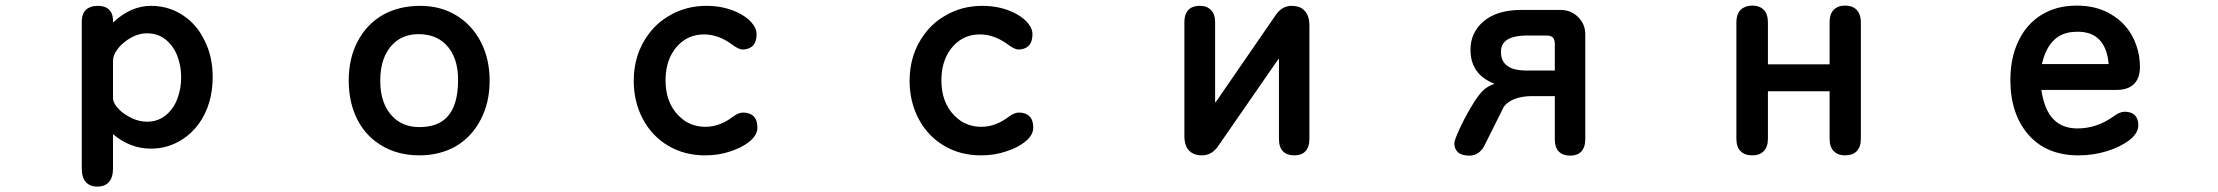

<svg xmlns="http://www.w3.org/2000/svg" viewBox="-20 -531 8040 696"><path d="M389.6 -449.2Q454.1 -509.8 527.3 -509.8Q601.6 -509.8 659.2 -463.9Q697.3 -433.6 720.7 -385.7Q751 -327.1 751 -252Q751 -153.3 701.2 -83Q675.8 -47.9 640.6 -25.4Q588.9 7.8 527.3 7.8Q451.2 7.8 389.6 -44.9V80.1Q389.6 114.3 373 130.9Q358.4 145.5 333 145.5Q307.6 145.5 293 130.9Q276.4 114.3 276.4 80.1V-452.1Q276.4 -495.1 309.6 -505.9Q320.3 -509.8 334 -509.8Q371.1 -509.8 383.8 -484.4Q389.6 -472.7 389.6 -456.1ZM513.7 -89.8Q558.6 -89.8 590.8 -122.1Q611.3 -142.6 622.1 -170.9Q636.7 -208 636.7 -251Q636.7 -293 622.1 -330.1Q607.4 -366.2 579.6 -388.2Q551.8 -410.2 512.7 -410.2Q477.5 -410.2 442.4 -386.7Q421.9 -373 407.2 -354.5Q389.6 -331.1 389.6 -310.5V-175.8Q389.6 -156.2 413.1 -132.8Q429.7 -116.2 457 -103Q484.4 -89.8 513.7 -89.8Z M1722.7 -97.7Q1690.4 -35.2 1632.8 -1Q1574.2 32.2 1500 32.2Q1407.2 32.2 1340.8 -18.6Q1299.8 -49.8 1275.4 -97.7Q1244.1 -159.2 1244.1 -239.3Q1244.1 -319.3 1276.4 -380.9Q1308.6 -442.4 1367.2 -476.6Q1425.8 -509.8 1503.9 -509.8Q1577.1 -509.8 1634.3 -475.1Q1691.4 -440.4 1723.1 -378.9Q1754.9 -317.4 1754.9 -238.3Q1754.9 -159.2 1722.7 -97.7ZM1404.3 -371.1Q1358.4 -325.2 1358.4 -238.3Q1358.4 -153.3 1404.3 -107.4Q1441.4 -70.3 1500 -70.3Q1564.5 -70.3 1598.6 -104.5Q1640.6 -146.5 1640.6 -241.2Q1640.6 -325.2 1595.7 -370.1Q1558.6 -407.2 1497.1 -407.2Q1440.4 -407.2 1404.3 -371.1Z M2722.7 -407.2Q2722.7 -378.9 2709 -365.2Q2695.3 -351.6 2671.9 -351.6Q2657.2 -351.6 2631.8 -371.1Q2583 -406.2 2532.2 -406.2Q2476.6 -406.2 2439.5 -368.2Q2422.9 -351.6 2411.1 -328.1Q2392.6 -290 2392.6 -239.3Q2392.6 -159.2 2440.4 -111.3Q2451.2 -100.6 2463.9 -91.8Q2497.1 -71.3 2537.1 -71.3Q2588.9 -71.3 2637.7 -108.4Q2657.2 -123 2673.8 -123Q2698.2 -123 2711.9 -109.4Q2725.6 -95.7 2725.6 -68.4Q2725.6 -42 2698.2 -19Q2670.9 3.9 2627.9 17.6Q2585.9 32.2 2536.1 32.2Q2460.9 32.2 2401.9 -2.9Q2342.8 -38.1 2310.1 -100.1Q2277.3 -162.1 2277.3 -238.3Q2277.3 -335 2331.1 -407.2Q2361.3 -448.2 2405.3 -473.6Q2465.8 -509.8 2541 -509.8Q2611.3 -509.8 2666 -479.5Q2697.3 -461.9 2711.9 -439.5Q2722.7 -423.8 2722.7 -407.2Z M3722.7 -407.2Q3722.7 -378.9 3709 -365.2Q3695.3 -351.6 3671.9 -351.6Q3657.2 -351.6 3631.8 -371.1Q3583 -406.2 3532.2 -406.2Q3476.6 -406.2 3439.5 -368.2Q3422.9 -351.6 3411.1 -328.1Q3392.6 -290 3392.6 -239.3Q3392.6 -159.2 3440.4 -111.3Q3451.2 -100.6 3463.9 -91.8Q3497.1 -71.3 3537.1 -71.3Q3588.9 -71.3 3637.7 -108.4Q3657.2 -123 3673.8 -123Q3698.2 -123 3711.9 -109.4Q3725.6 -95.7 3725.6 -68.4Q3725.6 -42 3698.2 -19Q3670.9 3.9 3627.9 17.6Q3585.9 32.2 3536.1 32.2Q3460.9 32.2 3401.9 -2.9Q3342.8 -38.1 3310.1 -100.1Q3277.3 -162.1 3277.3 -238.3Q3277.3 -335 3331.1 -407.2Q3361.3 -448.2 3405.3 -473.6Q3465.8 -509.8 3541 -509.8Q3611.3 -509.8 3666 -479.5Q3697.3 -461.9 3711.9 -439.5Q3722.7 -423.8 3722.7 -407.2Z M4636.7 -504.9Q4649.4 -509.8 4660.6 -509.8Q4671.9 -509.8 4680.7 -507.8Q4697.3 -504.9 4708 -493.2Q4726.6 -475.6 4726.6 -438.5V-27.3Q4726.6 2.9 4710.9 18.6Q4697.3 32.2 4671.4 32.2Q4645.5 32.2 4630.9 17.6Q4616.2 2.9 4616.2 -27.3V-312.5Q4616.2 -316.4 4615.2 -318.4Q4615.2 -318.4 4397.5 -3.9Q4374 32.2 4336.9 32.2Q4307.6 32.2 4290.5 15.1Q4273.4 -2 4273.4 -39.1V-450.2Q4273.4 -490.2 4299.8 -503.9Q4312.5 -509.8 4329.1 -509.8Q4355.5 -509.8 4369.1 -495.1Q4384.8 -480.5 4384.8 -450.2V-164.1V-159.2Q4385.7 -160.2 4388.7 -163.1L4602.5 -473.6Q4617.2 -496.1 4636.7 -504.9Z M5397.5 -227.5Q5310.5 -260.7 5310.5 -350.6Q5310.5 -413.1 5357.9 -453.6Q5405.3 -494.1 5492.2 -495.1H5635.7Q5675.8 -495.1 5702.1 -467.8Q5726.6 -442.4 5726.6 -407.2V-26.4Q5726.6 3.9 5710.9 19.5Q5697.3 33.2 5671.4 33.2Q5645.5 33.2 5630.9 18.6Q5616.2 3.9 5616.2 -26.4V-182.6H5529.3Q5460 -180.7 5431.6 -144.5L5359.4 0Q5339.8 33.2 5306.6 33.2Q5277.3 33.2 5263.7 19.5Q5252 7.8 5252 -11.7Q5252 -22.5 5270.5 -63Q5289.1 -103.5 5312.5 -142.6Q5337.9 -186.5 5358.4 -205.1Q5372.1 -217.8 5397.5 -227.5ZM5420.9 -343.8Q5420.9 -313.5 5437.5 -297.9Q5459 -275.4 5512.7 -275.4H5616.2V-372.1Q5616.2 -387.7 5608.9 -395Q5601.6 -402.3 5585.9 -402.3H5518.6Q5457 -402.3 5434.6 -379.9Q5420.9 -366.2 5420.9 -343.8Z M6612.3 -449.2Q6612.3 -480.5 6627.4 -495.6Q6642.6 -510.7 6668 -510.7Q6705.1 -510.7 6718.8 -483.4Q6725.6 -468.8 6725.6 -449.2V-28.3Q6725.6 2 6710 17.6Q6695.3 32.2 6668 32.2Q6642.6 32.2 6627.4 17.1Q6612.3 2 6612.3 -28.3V-200.2H6388.7V-28.3Q6388.7 2 6373.5 17.1Q6358.4 32.2 6332 32.2Q6304.7 32.2 6289.6 17.1Q6274.4 2 6274.4 -28.3V-449.2Q6274.4 -490.2 6301.8 -503.9Q6314.5 -510.7 6332 -510.7Q6358.4 -510.7 6373.5 -495.6Q6388.7 -480.5 6388.7 -449.2V-297.9H6612.3Z M7510.7 -65.4Q7580.1 -65.4 7640.6 -108.4Q7664.1 -126 7681.6 -126Q7706.1 -126 7718.8 -113.3Q7731.4 -100.6 7731.4 -77.1Q7731.4 -47.9 7698.7 -22.9Q7666 2 7617.2 17.1Q7568.4 32.2 7514.6 32.2Q7397.5 32.2 7332 -43.9Q7267.6 -119.1 7267.6 -241.2Q7267.6 -335.9 7308.6 -404.3Q7335 -448.2 7377.9 -475.6Q7432.6 -510.7 7508.8 -510.7Q7577.1 -510.7 7628.9 -481.4Q7699.2 -441.4 7724.6 -365.2Q7737.3 -329.1 7737.3 -288.6Q7737.3 -248 7715.8 -226.6Q7694.3 -205.1 7653.3 -205.1H7379.9Q7390.6 -131.8 7424.8 -97.7Q7457 -65.4 7510.7 -65.4ZM7555.7 -409.2Q7535.2 -416 7512.7 -416Q7490.2 -416 7474.6 -412.1Q7404.3 -395.5 7381.8 -298.8H7624Q7616.2 -386.7 7555.7 -409.2Z"/></svg>

Font: FakePearl
Style: SemiBold
Weight: 400
Version: Version 1.2